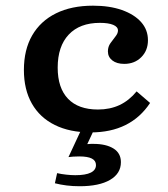

<svg xmlns="http://www.w3.org/2000/svg" viewBox="-20 -448 583 666"><path d="M294.6 11.3Q222.1 11.3 170.2 -14.4Q118.3 -40 90.6 -88.6Q62.9 -137.2 62.9 -205.3Q62.9 -275.4 91.6 -325.2Q120.4 -375.1 174.2 -401.7Q228 -428.3 302.7 -428.3Q360.1 -428.3 402.9 -413.2Q445.7 -398.1 469.5 -371.4Q493.2 -344.8 493.2 -308.4Q493.2 -272.7 470 -249.6Q446.8 -226.4 411 -226.4Q384.9 -226.4 369.6 -238.4Q354.3 -250.4 354.3 -269.8Q354.3 -286.1 363.2 -298.4Q372 -310.8 380.6 -321.6Q389.2 -332.3 389.2 -342.1Q389.2 -354.9 372.7 -361.8Q356.2 -368.7 326.5 -368.7Q256.7 -368.7 218.4 -328Q180.1 -287.3 180.1 -213.4Q180.1 -142.8 216 -105.4Q251.8 -68.1 319.8 -68.1Q361.5 -68.1 394.7 -83.6Q427.8 -99.2 453.9 -131L500.6 -90.9Q467.1 -40.1 415.6 -14.4Q364.2 11.3 294.6 11.3ZM256.2 198Q232.4 198 210.9 195.3Q189.5 192.6 170.4 187.7L178.1 152.6Q192.9 156 209.8 157.8Q226.7 159.7 241.2 159.7Q277 159.7 295 150.7Q312.9 141.7 312.9 124.6Q312.9 109.4 298.6 102Q284.3 94.6 254.6 94.6Q242.9 94.6 233.7 95.3Q224.5 96.1 217.5 96.9L264.9 -4.8H309.3L282.7 51.9Q290.9 51.1 295.3 51.1Q299.8 51.1 304.4 51.1Q347.7 51.1 373.6 67.1Q399.4 83.1 399.4 114.5Q399.4 154 361.7 176Q324 198 256.2 198Z"/></svg>

Font: Playfair 5pt SemiExpanded Light
Style: Regular
Weight: 300
Width: 6
Designer: Claus Eggers Sørensen
Foundry: Claus Eggers Sørensen
Version: Version 2.203